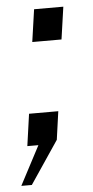

<svg xmlns="http://www.w3.org/2000/svg" viewBox="-51 -526 338 700"><g transform="rotate(-5 118.0 -176.0)"><path d="M84 -376.5 101 -495H208L191 -376.5ZM-1.5 142.5 73.5 0H33L49.5 -117H156.5L142 -13.5L37 142.5Z"/></g></svg>

Font: Public Sans
Style: Italic
Weight: 400
Italic angle: -8°
Designer: The Public Sans project authors (U.S. Web Design System). Libre Franklin designed by Pablo Impallari and Rodrigo Fuenzal
Version: Version 1.008; ttfautohint (v1.8.1) -l 8 -r 50 -G 200 -x 14 